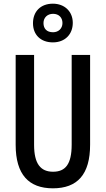

<svg xmlns="http://www.w3.org/2000/svg" viewBox="-20 -1012 574 1042"><path d="M267 -782C333 -782 375 -826 375 -888C375 -950 330 -992 267 -992C200 -992 159 -949 159 -886C159 -824 200 -782 267 -782ZM268 -837C233 -837 216 -857 216 -887C216 -916 237 -937 268 -937C300 -937 319 -916 319 -887C319 -857 297 -837 268 -837ZM469 -227V-714H369V-227C369 -121 335 -80 268 -80C201 -80 165 -122 165 -226V-714H65V-226C65 -65 136 10 267 10C400 10 469 -65 469 -227Z"/></svg>

Font: Noto Sans Khmer ExtraCondensed Medium
Style: Regular
Weight: 500
Width: 2
Designer: Danh Hong and the Monotype Design Team
Foundry: Monotype Imaging Inc.
Version: Version 2.004